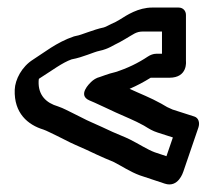

<svg xmlns="http://www.w3.org/2000/svg" viewBox="-20 -504 567 511"><path d="M170.5 -346C201.7 -351.7 229.4 -365.7 244.8 -368.7C268.9 -373.6 284.7 -385.5 293.1 -389C294.8 -389.7 297.1 -390.9 298.3 -391.6L312.3 -399.6C335.3 -412.7 341.8 -420.1 360.7 -420.1H411.1V-360.9H395.3C388.4 -360.9 380.2 -357.9 373.7 -353.6C348 -336.4 319.1 -322.2 286.6 -312C267.1 -307.6 249.9 -300.1 245.7 -299.1C236.5 -297 228 -291.3 222.3 -285.7C218.8 -282.2 185.4 -250.8 217.9 -236.8L231.4 -231C239.7 -226.9 249.4 -222.5 259.6 -218L287.4 -205C314.7 -192.4 336.8 -184.3 362.9 -169.8C378.6 -160.2 385.4 -155.8 399.6 -151.2L440.1 -138.2L423 -88.3L391.8 -98.7C372.4 -105.8 349.5 -121 326 -132.7C311.4 -140 295.4 -145.7 279.6 -152.9L251.6 -165.9C230.8 -175.7 215.6 -181.3 198.3 -190.6L173.7 -202.9C163.1 -207.7 149.8 -215.7 134.2 -220.9C103 -230 81.4 -250.5 82.8 -287.7C83.2 -295.9 83.7 -294.1 85.7 -295.7C119.6 -317.1 145.4 -337 170.5 -346ZM183.1 -408.6C181.5 -408.3 178.8 -407.7 176.8 -407.1C130.6 -391.7 94.8 -362.1 68 -345.4C38.1 -326.7 20.2 -292.5 19.2 -265.3C16.8 -202.8 54.3 -171.6 95.7 -159.1C104 -156.3 117.9 -148.8 130.3 -143.1L153.7 -131.4C172.5 -121.3 189.4 -114.9 208.4 -106.1L236.4 -93C252.2 -85.8 266 -79.6 282.6 -72.9C303.1 -62.6 326.4 -46.7 352.2 -37.3L418.4 -15.3C454.4 -3.2 467.2 -45.3 468 -47.5L508 -164.5C512.3 -177.2 508.6 -190.2 497.4 -193.8L439.2 -212.5C426.7 -217.9 423.8 -219.1 409.1 -228.2C379.3 -244.7 355.2 -253.5 324.9 -267.6C344.5 -276.1 362 -285.3 381 -297.1L430.7 -297.1C480.5 -297.1 474.9 -341.3 474.9 -341.3L474.9 -464.3C474.9 -475 467.4 -483.9 455.3 -483.9L385.3 -483.9C347.9 -483.9 317.7 -463.8 298.8 -451.9L288.1 -445.8C268.7 -437.2 263.7 -433.1 256.3 -431C227.7 -425.1 195.5 -410.3 183.1 -408.6Z"/></svg>

Font: Tape
Style: Regular
Weight: 500
Foundry: Cannot Into Space Fonts
Version: Version 0.97